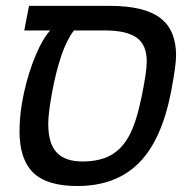

<svg xmlns="http://www.w3.org/2000/svg" viewBox="-20 -619 640 649"><path d="M62 -516.1 78.1 -599.1H352.1Q467.3 -599.1 521.2 -558.6Q575.2 -518.1 575.2 -431.2Q575.2 -397.9 558.1 -308.1Q525.9 -143.6 448.2 -66.9Q370.6 9.8 241.2 9.8Q138.7 9.8 92.3 -35.4Q45.9 -80.6 45.9 -175.8Q45.9 -236.3 61 -305.4Q76.2 -374.5 100.8 -432.6Q125.5 -490.7 149.9 -516.1ZM230 -516.1Q206.1 -485.4 187.7 -431.9Q169.4 -378.4 156.2 -307.4Q143.1 -236.3 143.1 -200.2Q143.1 -134.3 171.4 -103.8Q199.7 -73.2 258.8 -73.2Q315.9 -73.2 353.8 -94Q391.6 -114.7 416 -159.2Q440.4 -203.6 458.3 -290.3Q476.1 -377 476.1 -410.2Q476.1 -468.3 441.2 -492.2Q406.2 -516.1 335 -516.1Z"/></svg>

Font: Liberation Mono
Style: Italic
Weight: 400
Italic angle: -12°
Monospace: yes
Designer: Steve Matteson
Foundry: Ascender Corporation
Version: Version 2.1.5